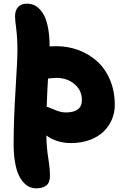

<svg xmlns="http://www.w3.org/2000/svg" viewBox="-20 -780 680 1060"><path d="M179.2 259.8Q162.6 259.8 146.7 253.9Q130.9 248 113.8 231.2Q96.7 214.4 84 188Q71.3 161.6 63.2 117.2Q55.2 72.8 55.2 15.1Q55.2 -113.8 65.7 -282.5Q76.2 -451.2 76.2 -502Q76.2 -569.8 69.6 -620.6Q63 -671.4 63 -689.9Q63 -722.7 80.1 -741.2Q97.2 -759.8 128.9 -759.8Q147.9 -759.8 165 -753.2Q182.1 -746.6 198.7 -729.7Q215.3 -712.9 227.3 -686.8Q239.3 -660.6 246.6 -618.9Q253.9 -577.1 253.9 -523.9Q266.1 -524.9 292 -524.9Q356.4 -524.9 414.1 -503.2Q471.7 -481.4 516.4 -441.4Q561 -401.4 587.4 -338.9Q613.8 -276.4 613.8 -200.2Q613.8 -157.7 597.7 -120.1Q581.5 -82.5 551.8 -53.5Q522 -24.4 475.3 -7.3Q428.7 9.8 372.1 9.8Q293 9.8 235.8 -32.2Q236.8 33.2 246.3 92Q255.9 150.9 255.9 189Q255.9 228 235.8 243.9Q215.8 259.8 179.2 259.8ZM291 -350.1Q278.8 -350.1 264.4 -348.4Q250 -346.7 245.1 -346.2Q240.7 -278.3 237.8 -190.9Q246.6 -189 281 -174.1Q315.4 -159.2 342.8 -159.2Q432.1 -159.2 432.1 -227.1Q432.1 -281.7 391.1 -315.9Q350.1 -350.1 291 -350.1Z"/></svg>

Font: Shantell Sans Normal
Style: Regular
Weight: 800
Designer: Stephen Nixon, Anya Danilova, Shantell Martin
Foundry: Arrow Type
Version: Version 1.006;[559af2be0]